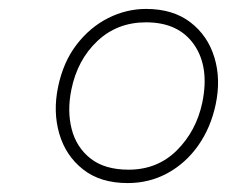

<svg xmlns="http://www.w3.org/2000/svg" viewBox="-20 -745 508 430"><path d="M266 -335Q204.5 -335 165.8 -365.8Q127 -396.5 112.8 -445.5Q98.5 -494.5 110 -550Q121.5 -606 151.5 -645Q181.5 -684 222.2 -704.5Q263 -725 307 -725Q367.5 -725 406.5 -695Q445.5 -665 460.2 -616.2Q475 -567.5 463 -511Q452 -459 424 -419.2Q396 -379.5 355.2 -357.2Q314.5 -335 266 -335ZM268 -365Q332.5 -365 376 -408.2Q419.5 -451.5 433 -515Q449.5 -594.5 414.8 -644.8Q380 -695 307 -695Q242.5 -695 198 -653Q153.5 -611 140 -545Q130 -497 140.5 -456Q151 -415 182.8 -390Q214.5 -365 268 -365Z"/></svg>

Font: Commissioner Thin
Style: Italic
Weight: 100
Italic angle: -12°
Designer: Kostas Bartsokas
Foundry: Kostas Bartsokas
Version: Version 1.000; ttfautohint (v1.8.3)